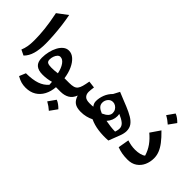

<svg xmlns="http://www.w3.org/2000/svg" viewBox="-94 -1532 2492 2492"><g transform="rotate(45 1151.5 -286.5)"><path d="M162.6 -783.7Q178.2 -707 189 -620.8Q199.7 -534.7 205.3 -452.6Q210.9 -370.6 210.9 -306.2Q210.9 -198.2 188.7 -119.9Q166.5 -41.5 115.7 7.8L41 -28.3Q58.6 -70.3 67.1 -117.4Q75.7 -164.6 75.7 -235.4Q75.7 -327.6 64.2 -433.8Q52.7 -540 23.9 -679.2Z M487.8 -455.6Q540 -455.6 583.7 -417Q627.4 -378.4 657.7 -311.8Q688 -245.1 699.7 -160.2H754.9V0H704.1Q697.8 83.5 663.8 147.7Q629.9 211.9 570.6 248Q511.2 284.2 428.2 284.2Q386.7 284.2 348.9 274.2Q311 264.2 263.2 236.8L300.3 147.9Q421.4 147 497.8 120.6Q574.2 94.2 621.6 38.1Q621.1 13.2 618.2 -12.7Q585.4 -2.9 546.6 2.9Q507.8 8.8 464.8 8.8Q385.3 8.8 344.5 -27.1Q303.7 -63 303.7 -140.6Q303.7 -197.8 316.7 -253.7Q329.6 -309.6 353.8 -355.2Q377.9 -400.9 411.9 -428.2Q445.8 -455.6 487.8 -455.6ZM466.8 -319.8Q445.3 -319.8 428 -301.3Q410.6 -282.7 400.6 -254.2Q390.6 -225.6 390.6 -195.3Q390.6 -160.2 413.3 -148.4Q436 -136.7 481.9 -136.7Q508.8 -136.7 538.6 -138.7Q568.4 -140.6 594.2 -145Q577.6 -225.1 543.2 -272.5Q508.8 -319.8 466.8 -319.8Z M754.9 0Q745.1 0 740.2 -7.8Q735.4 -15.6 735.4 -36.6V-123.5Q735.4 -144.5 740.2 -152.3Q745.1 -160.2 754.9 -160.2H786.1Q834 -160.2 863.5 -168.9Q893.1 -177.7 910.2 -199.5Q927.2 -221.2 938 -259.8Q948.7 -298.3 959 -357.9L1055.2 -346.2Q1051.8 -320.8 1049.1 -298.1Q1046.4 -275.4 1046.4 -256.8Q1046.4 -212.9 1071.8 -186.5Q1097.2 -160.2 1158.2 -160.2H1158.7V0H1158.2Q1081.5 0 1040.8 -29.1Q1000 -58.1 980 -123Q955.6 -58.1 905.8 -29.1Q856 0 786.1 0ZM826.2 107.9Q853.5 118.2 879.2 137.2Q904.8 156.2 928.7 180.7Q892.1 231.9 855.5 282.2Q833 262.2 807.9 244.1Q782.7 226.1 753.9 210.4Q772.5 184.1 790.5 158.7Q808.6 133.3 826.2 107.9Z M1335 -545.9Q1384.8 -524.9 1434.8 -505.1Q1484.9 -485.4 1526.4 -468.3Q1599.1 -438.5 1650.4 -408Q1701.7 -377.4 1728.8 -338.9Q1755.9 -300.3 1755.9 -245.1Q1755.9 -225.1 1750.2 -198.7Q1744.6 -172.4 1735.4 -149.4L1674.3 8.8Q1580.1 15.6 1492.7 3.9Q1405.3 -7.8 1334.5 -41.5Q1296.4 -22 1251.2 -11Q1206.1 0 1158.7 0Q1149.4 0 1144.3 -7.6Q1139.2 -15.1 1139.2 -36.6V-123.5Q1139.2 -145.5 1144.3 -152.8Q1149.4 -160.2 1158.7 -160.2Q1183.1 -160.2 1199 -161.1Q1214.8 -162.1 1226.1 -164.1Q1197.8 -196.3 1197.8 -239.7Q1197.8 -297.9 1220.7 -356.7Q1243.7 -415.5 1290.5 -461.4ZM1366.2 -179.2Q1417 -201.7 1439.9 -227.1Q1462.9 -252.4 1462.9 -284.2Q1462.9 -314 1448.5 -337.4Q1434.1 -360.8 1411.4 -374.5Q1388.7 -388.2 1363.8 -388.2Q1323.2 -388.2 1296.9 -356.4Q1270.5 -324.7 1270.5 -283.7Q1270.5 -247.6 1293.9 -223.1Q1317.4 -198.7 1366.2 -179.2ZM1477.1 -154.8Q1526.9 -145.5 1567.9 -140.6Q1608.9 -135.7 1653.8 -134.8Q1672.4 -187 1666.5 -221.2Q1660.6 -255.4 1627.7 -281.7Q1594.7 -308.1 1530.8 -335.9Q1534.2 -317.4 1534.2 -298.3Q1534.2 -219.2 1477.1 -154.8Z M2257.3 -247.6Q2257.3 -179.7 2231 -121.1Q2204.6 -62.5 2152.8 -26.9Q2101.1 8.8 2024.4 8.8Q1966.8 8.8 1920.9 0.5Q1875 -7.8 1830.1 -24.9L1856.4 -176.3Q1894 -164.1 1929.7 -157.7Q1965.3 -151.4 2002.4 -151.4Q2050.8 -151.4 2091.3 -161.9Q2131.8 -172.4 2150.4 -190.4Q2127 -266.1 2084 -326.2Q2041 -386.2 1977.5 -439L2068.4 -571.8Q2136.7 -505.4 2178.2 -450.7Q2219.7 -396 2238.5 -346.9Q2257.3 -297.9 2257.3 -247.6ZM2043.9 -856.9Q2071.3 -846.7 2096.9 -827.6Q2122.6 -808.6 2146.5 -784.2Q2109.9 -732.9 2073.2 -682.6Q2050.8 -702.6 2025.6 -720.7Q2000.5 -738.8 1971.7 -754.4Q1990.2 -780.8 2008.3 -806.2Q2026.4 -831.5 2043.9 -856.9Z"/></g></svg>

Font: Pinar-DS2-FD Bold
Style: Regular
Weight: 700
Designer: Amin Abedi
Version: Version 3.000